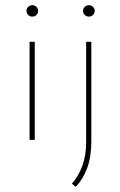

<svg xmlns="http://www.w3.org/2000/svg" viewBox="-20 -539 464 740"><path d="M94 -378H114V0H94ZM82 -497Q82 -506 88.5 -512.5Q95 -519 105 -519Q114 -519 120.5 -512.5Q127 -506 127 -497Q127 -488 120.5 -481.5Q114 -475 105 -475Q95 -475 88.5 -481.5Q82 -488 82 -497ZM272 181 257 169Q282 141 297 101Q312 61 312 10V-378H332V7Q332 65 316 108.5Q300 152 272 181ZM300 -497Q300 -506 306.5 -512.5Q313 -519 323 -519Q332 -519 338.5 -512.5Q345 -506 345 -497Q345 -488 338.5 -481.5Q332 -475 323 -475Q313 -475 306.5 -481.5Q300 -488 300 -497Z"/></svg>

Font: Josefin Sans Thin Thin
Style: Regular
Weight: 250
Version: Version 2.001